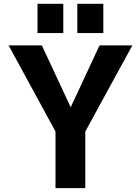

<svg xmlns="http://www.w3.org/2000/svg" viewBox="-20 -966 718 988"><path d="M172.9 -795.9V-946.3H305.7V-795.9ZM377.9 -795.9V-946.3H511.7V-795.9ZM343.8 -414.1 492.2 -732.4H661.1L418.9 -289.1V2H265.6V-289.1L24.4 -732.4H195.3Z"/></svg>

Font: Gen Shin Gothic Bold
Style: Bold
Weight: 700
Designer: [Source Han Sans]
Ryoko NISHIZUKA  (kana & ideographs); Paul D. Hunt (Latin, Greek & Cyrillic); Wenlong ZHANG  (bopomofo
Version: Version 1.002.20150607